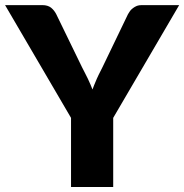

<svg xmlns="http://www.w3.org/2000/svg" viewBox="-34 -749 737 769"><path d="M683.6 -728.5 419.4 -276.9V0H250.5V-276.9L-13.7 -728.5H135.7Q157.2 -728.5 170.4 -718.3Q183.6 -707.5 191.4 -691.9L294.4 -480Q296.9 -475.1 305.4 -458.5Q314 -441.9 317.9 -433.6Q330.1 -407.7 336.4 -390.6Q340.8 -403.3 354 -434.1Q356.9 -441.4 376.5 -480L478.5 -691.9Q483.4 -700.7 486.8 -705.1Q491.2 -710.9 499 -716.8Q505.4 -721.7 514.6 -725.6Q522.5 -728.5 533.7 -728.5Z"/></svg>

Font: Lato-ExtraBold
Style: Regular
Weight: 500
Designer: Lukasz Dziedzic with Adam Twardoch and Botio Nikoltchev
Foundry: tyPoland Lukasz Dziedzic
Version: ""